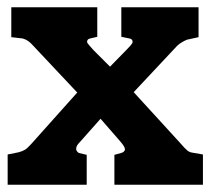

<svg xmlns="http://www.w3.org/2000/svg" viewBox="-20 -507 581 527"><path d="M537 -83V0H294V-82L312 -87Q317 -88 320 -91Q323 -94 323 -97Q323 -101 319.5 -106.5Q316 -112 310 -119L256 -181L201 -119Q194 -112 191.5 -107.5Q189 -103 189 -98Q189 -95 191.5 -91.5Q194 -88 197 -87L218 -82V0H1V-83L31 -89Q42 -92 48.5 -96Q55 -100 65 -111L192 -253L66 -387Q52 -401 37 -402L11 -405V-487H247V-406L226 -401Q219 -399 219 -392Q219 -389 225.5 -382Q232 -375 237 -369L282 -324L326 -369Q328 -371 336 -379.5Q344 -388 344 -392Q344 -399 337 -401L313 -406V-487H525V-405L493 -398Q486 -395 478.5 -390.5Q471 -386 466 -381L347 -254L475 -114Q487 -100 493.5 -94.5Q500 -89 508 -88Z"/></svg>

Font: Enriqueta
Style: Bold
Weight: 700
Designer: Viviana Monsalve, Gustavo Ibarra
Foundry: 72Puntos
Version: Version 2.000